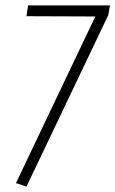

<svg xmlns="http://www.w3.org/2000/svg" viewBox="-20 -684 427 711"><path d="M387.2 -664.1 380.9 -627.9 78.1 6.8 39.1 -5.9 333 -623 78.1 -624 84 -664.1Z"/></svg>

Font: Fira Sans Compressed ExtraLight
Style: Italic
Weight: 250
Width: 3
Italic angle: -8°
Designer: Carrois Corporate & Edenspiekermann AG
Foundry: Carrois Corporate GbR & Edenspiekermann AG
Version: Version 4.203;PS 004.203;hotconv 1.0.88;makeotf.lib2.5.64775